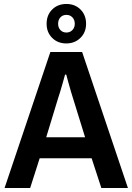

<svg xmlns="http://www.w3.org/2000/svg" viewBox="-20 -948 668 968"><path d="M314 -729Q271 -729 243 -757Q215 -785 215 -828Q215 -872 243 -900Q271 -928 315 -928Q358 -928 386 -900Q414 -872 414 -828Q414 -785 385.5 -757Q357 -729 314 -729ZM315 -784Q333 -784 345 -796.5Q357 -809 357 -828Q357 -848 345 -860.5Q333 -873 315 -873Q296 -873 284.5 -860.5Q273 -848 273 -828Q273 -809 284.5 -796.5Q296 -784 315 -784ZM3 0 234 -686H394L625 0H491L442 -150H180L132 0ZM213 -256H409L348 -453Q344 -465 338 -485.5Q332 -506 325.5 -529.5Q319 -553 314 -572H308Q303 -554 296.5 -530.5Q290 -507 283.5 -486Q277 -465 273 -453Z"/></svg>

Font: Archivo SemiCondensed SemiBold
Style: Regular
Weight: 600
Width: 4
Designer: Hector Gatti
Foundry: Omnibus-Type
Version: Version 2.001; ttfautohint (v1.8.3)